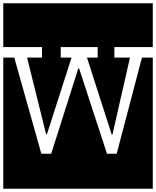

<svg xmlns="http://www.w3.org/2000/svg" viewBox="-32 -937 951 1170"><path d="M224 -586V-650H-12V-917H899V-650H665V-586H760L653 -116H649L498 -586H563V-650H338V-586H404L254 -119H249L133 -586ZM899 213H-12V-586H55L220 0H280L445 -520H450L620 0H679L833 -586H899Z"/></svg>

Font: Zilla Slab Highlight
Style: Regular
Weight: 400
Designer: Typotheque Type Foundry
Foundry: Typotheque type foundry
Version: Version 1.1; 2017; ttfautohint (v1.6)